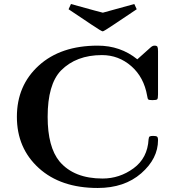

<svg xmlns="http://www.w3.org/2000/svg" viewBox="-20 -924 870 955"><path d="M466 -697Q579 -697 663 -629L729 -688Q739 -697 748 -697Q760 -697 763 -691.5Q766 -686 766 -669V-454Q766 -434 762 -430Q758 -426 739 -426Q722 -426 718 -429Q714 -432 712 -447Q696 -540 633 -595Q570 -650 487 -650Q359 -650 283 -573Q217 -504 217 -343Q217 -193 276 -121Q348 -36 490 -36Q575 -36 644.5 -87Q714 -138 719 -231Q720 -243 725 -245.5Q730 -248 742 -248Q756 -248 761 -244.5Q766 -241 766 -227Q766 -135 682.5 -62Q599 11 466 11Q282 11 173 -88Q64 -187 64 -343Q64 -499 173 -598Q282 -697 466 -697ZM321 -878 333 -904Q488 -861 491 -861H492Q493 -861 648 -904L660 -878Q605 -842 545 -801Q496 -768 491 -768Q485 -768 436 -801Q376 -842 321 -878Z"/></svg>

Font: CMU Serif
Style: Bold
Weight: 700
Version: Version 0.7.0